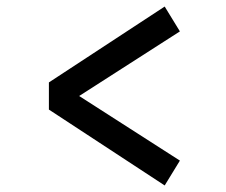

<svg xmlns="http://www.w3.org/2000/svg" viewBox="-20 -555 690 587"><path d="M483.5 -535 530 -459 222 -261.5 530 -64 483.5 12 129.5 -220V-303Z"/></svg>

Font: Trispace Medium
Style: Regular
Weight: 500
Designer: Tyler Finck
Foundry: Etcetera Type Company
Version: Version 1.210; ttfautohint (v1.8.3)